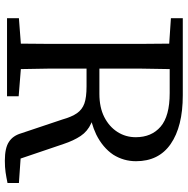

<svg xmlns="http://www.w3.org/2000/svg" viewBox="-11 -754 774 792"><g transform="rotate(90 376.0 -358.0)"><path d="M263 -550V-381H367Q423 -381 462.5 -401Q502 -421 524 -455Q546 -489 546 -531Q546 -596 502.5 -633.5Q459 -671 364 -671H265ZM377 0H55V-49L160 -57Q161 -115 161 -173V-553Q161 -611 160 -669L55 -676V-686V-725H373Q502 -725 574 -675Q645 -626 645 -532Q645 -481 618 -438Q589 -395 535 -368Q512 -357 484 -349Q486 -348 489 -347Q522 -332 541 -303.5Q560 -275 574 -233L634 -56L735 -49V-2Q711 3 690.5 6Q670 9 643 9Q590 9 565 -8Q540 -24 530 -58L473 -228Q462 -267 447 -288.5Q432 -310 407 -319Q382 -328 336 -328H263V-173L265 -57L377 -48Z"/></g></svg>

Font: Early Summer Mincho Screen
Style: Regular
Weight: 400
Designer: GuiWonder
Version: Version 1.002